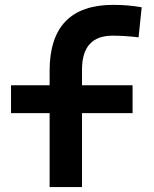

<svg xmlns="http://www.w3.org/2000/svg" viewBox="-20 -762 626 782"><path d="M182.1 0V-301.3H24.9V-414.6H182.1V-473.6Q182.1 -742.2 441.4 -742.2Q501.5 -742.2 557.1 -732.4L544.4 -609.9Q511.7 -613.8 486.6 -615.2Q461.4 -616.7 438.5 -616.7Q314 -616.7 314 -478.5V-414.6H520V-301.3H314V0Z"/></svg>

Font: Caskaydia Cove
Style: Bold
Weight: 700
Monospace: yes
Designer: Aaron Bell
Foundry: Saja Typeworks
Version: Version 4.300; ttfautohint (v1.8.3)